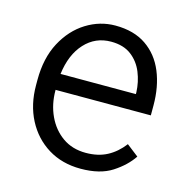

<svg xmlns="http://www.w3.org/2000/svg" viewBox="-86 -621 697 714"><g transform="rotate(15 262.0 -264.0)"><path d="M284.7 9.8Q213.4 9.8 159.4 -23.4Q105.5 -56.6 75.2 -114.7Q44.9 -172.9 44.9 -247.6V-268.1Q44.9 -352.1 77.1 -412.6Q109.4 -473.1 161.6 -505.6Q213.9 -538.1 273.4 -538.1Q344.7 -538.1 392.1 -505.6Q439.5 -473.1 462.9 -416.5Q486.3 -359.9 486.3 -287.6V-249.5H119.6V-247.6Q119.6 -193.8 140.4 -149.4Q161.1 -105 198.7 -78.6Q236.3 -52.2 288.1 -52.2Q335.4 -52.2 370.1 -70.6Q404.8 -88.9 431.6 -124L477.5 -88.4Q451.7 -49.8 405.5 -20Q359.4 9.8 284.7 9.8ZM273.4 -476.1Q212.9 -476.1 172.4 -432.1Q131.8 -388.2 122.1 -311.5H412.1V-318.4Q410.6 -357.9 396 -394Q381.3 -430.2 351.3 -453.1Q321.3 -476.1 273.4 -476.1Z"/></g></svg>

Font: Vazirmatn RD FD Light
Style: Regular
Weight: 300
Designer: Saber Rastikerdar
Foundry: Saber Rastikerdar
Version: Version 33.003